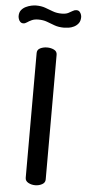

<svg xmlns="http://www.w3.org/2000/svg" viewBox="-108 -981 455 1015"><g transform="rotate(5 119.0 -473.5)"><path d="M119 0Q99 0 82.5 -9Q66 -18 66 -35V-697Q66 -715 82.5 -723Q99 -731 119 -731Q139 -731 155.5 -723Q172 -715 172 -697V-35Q172 -18 155.5 -9Q139 0 119 0ZM199 -843Q169 -843 147.5 -851Q126 -859 106 -866.5Q86 -874 60 -874Q39 -874 25 -867.5Q11 -861 1 -854Q-9 -847 -18 -847Q-28 -847 -34.5 -853.5Q-41 -860 -43.5 -869Q-46 -878 -46 -883Q-46 -903 -36.5 -915Q-27 -927 -12.5 -934Q2 -941 16.5 -944Q31 -947 41 -947Q69 -947 90 -939.5Q111 -932 132 -924Q153 -916 179 -916Q201 -916 214 -922.5Q227 -929 236.5 -935Q246 -941 256 -941Q267 -941 273 -934.5Q279 -928 281.5 -920Q284 -912 284 -907Q284 -886 274.5 -873.5Q265 -861 251 -854Q237 -847 222.5 -845Q208 -843 199 -843Z"/></g></svg>

Font: Dosis ExtraLight SemiBold
Style: Regular
Weight: 600
Version: Version 3.001; ttfautohint (v1.8.2)